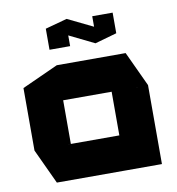

<svg xmlns="http://www.w3.org/2000/svg" viewBox="-81 -789 796 862"><g transform="rotate(-10 317.5 -358.0)"><path d="M201 -359V-519H514L588 -360V-359ZM109 0 35 -159V-160H422V0ZM35 -160V-444L200 -519H201V-160ZM422 0V-359H588V0ZM180 -593V-688L274 -676V-593ZM395 -621V-708H488V-615ZM388 -586 180 -688V-689L279 -716H280L488 -615V-614L389 -586Z"/></g></svg>

Font: Foldit
Style: Bold
Weight: 700
Version: Version 1.003